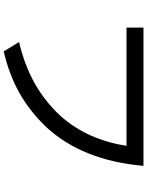

<svg xmlns="http://www.w3.org/2000/svg" viewBox="101 -868 797 1040"><g transform="rotate(90 500.0 -348.5)"><path d="M129.9 -726.6Q129.9 -703.1 129.9 -634.8Q290 -634.8 770.5 -634.8Q753.9 -529.3 713.9 -440.4Q673.8 -350.6 609.4 -278.3Q531.2 -193.4 430.7 -136.7Q330.1 -81.1 208 -52.7Q223.6 -27.3 236.3 -6.8Q249 13.7 258.8 30.3Q379.9 2.9 482.4 -53.7Q584 -111.3 668 -199.2Q758.8 -296.9 811.5 -428.7Q864.3 -560.5 878.9 -726.6Q628.9 -726.6 129.9 -726.6Z"/></g></svg>

Font: Aptus Gothic JP
Style: Medium
Weight: 400
Designer: Fuminori Ogawa / Motoya
Version: Version 1